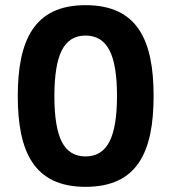

<svg xmlns="http://www.w3.org/2000/svg" viewBox="-20 -710 665 745"><path d="M312 -690C111.6 -690 49 -552.2 49 -337C49 -121.8 111.6 15 312 15C513.8 15 576 -121.3 576 -338C576 -553.8 513.3 -690 312 -690ZM434 -338C434 -257.3 424.2 -198 404.5 -160C384.8 -122 354 -103 312 -103C270 -103 239.3 -121.8 220 -159.5C200.7 -197.2 191 -256.3 191 -337C191 -417.7 200.7 -477 220 -515C239.3 -553 270 -572 312 -572C354 -572 384.8 -553.2 404.5 -515.5C424.2 -477.8 434 -418.7 434 -338Z"/></svg>

Font: Fog Sans
Style: Bold
Weight: 700
Foundry: Intel Corporation
Version: Version 1.00